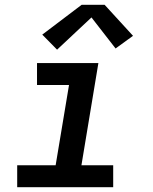

<svg xmlns="http://www.w3.org/2000/svg" viewBox="-20 -784 640 804"><path d="M52 0V-92H213L269 -428H135V-520H392L321 -92H454V0ZM219 -576 157 -639 322 -764H418L537 -634L464 -581L363 -711Z"/></svg>

Font: Iosevka SS04 SmBd Ex Obl
Style: Regular
Weight: 600
Width: 7
Italic angle: -9°
Monospace: yes
Designer: Belleve Invis
Foundry: Belleve Invis
Version: Version 19.0.0; ttfautohint (v1.8.4)